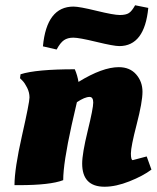

<svg xmlns="http://www.w3.org/2000/svg" viewBox="-20 -697 595 729"><path d="M433 -522Q412 -522 346 -538Q280 -554 258.5 -554Q237 -554 223 -544.5Q209 -535 195 -509L143 -521Q157 -672 259 -672Q281 -672 346.5 -656Q412 -640 435 -640Q458 -640 469.5 -647.5Q481 -655 493 -677L543 -667Q529 -522 433 -522ZM52 6H35Q35 -56 63.5 -182Q92 -308 92 -327Q92 -346 83 -364Q74 -382 65 -391L56 -400L58 -415Q117 -434 264 -434Q274 -411 278 -386Q369 -442 431 -442Q473 -442 497 -414.5Q521 -387 521 -348.5Q521 -310 499 -225Q477 -140 477 -114.5Q477 -89 484 -89L537 -103L555 -53Q523 -29 471.5 -8.5Q420 12 377 12Q292 12 292 -76Q292 -114 313 -200Q334 -286 334 -307.5Q334 -329 320 -329Q302 -329 272 -309Q268 -291 252 -222Q220 -77 220 -13Q171 6 52 6Z"/></svg>

Font: Oleo Script Swash Caps
Style: Bold
Weight: 700
Designer: Soytutype
Foundry: Soytutype
Version: Version 1.002